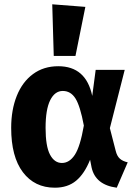

<svg xmlns="http://www.w3.org/2000/svg" viewBox="-20 -856 637 893"><path d="M409 -410 425 -531H560L491 -260L518 -155Q524 -130 537.5 -118Q551 -106 574 -101L523 17Q424 4 406 -77L399 -113Q373 -48 334 -15.5Q295 17 235 17Q141 17 86.5 -55Q32 -127 32 -261Q32 -345 58 -410Q84 -475 133.5 -511.5Q183 -548 251 -548Q380 -548 409 -410ZM192 -261Q192 -176 212.5 -137Q233 -98 268 -98Q303 -98 328 -136Q353 -174 370 -272Q353 -363 331 -398Q309 -433 272 -433Q235 -433 213.5 -390Q192 -347 192 -261ZM377 -824 331 -596H230L223 -836Z"/></svg>

Font: Fira Sans BGR
Style: Bold
Weight: 700
Designer: bBox Type GmbH & Carrois Corporate GbR & Edenspiekermann AG
Foundry: bBox Type GmbH & Carrois Corporate GbR & Edenspiekermann AG
Version: Version 4.301